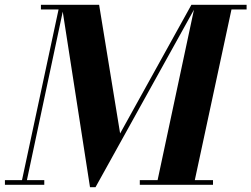

<svg xmlns="http://www.w3.org/2000/svg" viewBox="-48 -770 1047 800"><path d="M327 10 209 -750H365L452.5 -214L749.5 -750H771.5L350 10ZM-27.5 0V-19.5H136.5V0ZM39.5 0 196 -730.5H122.5V-750H219.5L60 0ZM534.5 0V-19.5H839.5V0ZM604.5 0 764.5 -750H979.5V-730.5H916.5L759.5 0Z"/></svg>

Font: Bodoni Moda 11pt
Style: Bold Italic
Weight: 700
Italic angle: -13°
Designer: Owen Earl
Foundry: indestructible type
Version: Version 2.004